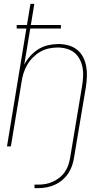

<svg xmlns="http://www.w3.org/2000/svg" viewBox="-20 -755 540 990"><path d="M158 215V197H178Q197 197 216 193.5Q235 190 253.5 181.5Q272 173 288.5 159.5Q305 146 316 129Q327 112 333 93.5Q339 75 342 56L403 -310Q407 -334 408.5 -358Q410 -382 406 -405Q402 -428 391.5 -448.5Q381 -469 364 -483Q347 -497 324 -503.5Q301 -510 277 -510Q255 -510 231.5 -505Q208 -500 187.5 -488Q167 -476 149.5 -458.5Q132 -441 120 -420Q108 -399 101 -376.5Q94 -354 91 -331L36 0H16L116 -608H66V-626H119L137 -735H157L139 -626H294V-608H136L105 -421Q117 -445 136.5 -466.5Q156 -488 179 -502Q202 -516 228.5 -522Q255 -528 281 -528Q308 -528 333 -521Q358 -514 377.5 -498.5Q397 -483 408.5 -460.5Q420 -438 424.5 -412.5Q429 -387 428 -360.5Q427 -334 423 -307L362 56Q359 77 352 98Q345 119 332.5 138Q320 157 302 172.5Q284 188 263 197.5Q242 207 220.5 211Q199 215 178 215Z"/></svg>

Font: Iosevka Thin Oblique
Style: Regular
Weight: 100
Italic angle: -9°
Monospace: yes
Designer: Belleve Invis
Foundry: Belleve Invis
Version: Version 32.5.0; ttfautohint (v1.8.4)